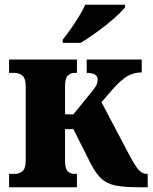

<svg xmlns="http://www.w3.org/2000/svg" viewBox="-20 -786 643 806"><path d="M243 -606V-619Q259 -639 277 -664.5Q295 -690 311.5 -717Q328 -744 338 -766H505V-756Q496 -743 475 -723.5Q454 -704 426.5 -682Q399 -660 370.5 -640Q342 -620 318 -606ZM18 0V-56H42Q61 -56 74.5 -67.5Q88 -79 88 -113V-423Q88 -456 74.5 -468Q61 -480 42 -480H18V-536H303V-480H294Q276 -480 264.5 -468.5Q253 -457 253 -424V-306H288L371 -408Q383 -423 386.5 -433Q390 -443 390 -452Q390 -480 344 -480V-536H575V-482Q541 -482 514 -466Q487 -450 450 -408L406 -357L524 -133Q548 -88 563 -72Q578 -56 596 -56H600V0H562Q500 0 464 -7.5Q428 -15 405 -36.5Q382 -58 361 -99L288 -244H253V-112Q253 -78 264.5 -67Q276 -56 294 -56H303V0Z"/></svg>

Font: Noto Serif SemiCondensed ExtraBold
Style: Regular
Weight: 800
Width: 4
Designer: Monotype Design Team
Foundry: Monotype Imaging Inc.
Version: Version 2.015